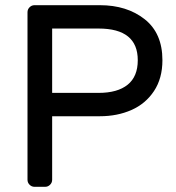

<svg xmlns="http://www.w3.org/2000/svg" viewBox="-20 -720 680 740"><path d="M86 0ZM606 -488Q606 -418 573.5 -369Q541 -320 486.5 -296Q432 -272 365 -272H181V-27Q181 -16 173 -8Q165 0 154 0H113Q102 0 94 -8Q86 -16 86 -27V-673Q86 -684 94 -692Q102 -700 113 -700H365Q469 -700 537.5 -646Q606 -592 606 -488ZM360 -362Q433 -362 472 -393.5Q511 -425 511 -488Q511 -610 360 -610H181V-362Z"/></svg>

Font: Hezaedrus
Style: Regular
Weight: 400
Designer: Hubert & Fischer
Foundry: Hubert & Fischer
Version: Version 1.10;September 3, 2019;FontCreator 11.5.0.2425 64-bi